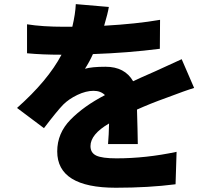

<svg xmlns="http://www.w3.org/2000/svg" viewBox="-20 -839 1040 919"><path d="M639.6 -149.4H497.1Q501 -194.3 502 -248Q413.1 -196.3 413.1 -139.6Q413.1 -107.4 440.9 -94.2Q468.8 -81.1 537.1 -81.1Q678.7 -81.1 825.2 -112.3L820.3 43Q691.4 59.6 534.2 59.6Q253.9 59.6 253.9 -114.3Q253.9 -201.2 317.4 -266.1Q380.9 -331.1 482.4 -383.8Q461.9 -404.3 427.7 -404.3Q391.6 -404.3 350.6 -384.8Q309.6 -365.2 282.2 -337.9Q252.9 -307.6 190.4 -225.6L61.5 -322.3Q209 -453.1 274.4 -577.1Q181.6 -577.1 109.4 -584V-722.7Q182.6 -710.9 287.1 -710.9H326.2Q340.8 -772.5 342.8 -819.3L501 -805.7Q496.1 -775.4 478.5 -715.8Q633.8 -724.6 746.1 -744.1L745.1 -605.5Q592.8 -585.9 424.8 -580.1Q408.2 -543 386.7 -509.8Q418.9 -519.5 485.4 -519.5Q577.1 -519.5 617.2 -450.2Q645.5 -463.9 723.6 -498Q752.9 -510.7 849.6 -555.7L909.2 -418Q872.1 -407.2 774.4 -370.1Q698.2 -342.8 635.7 -314.5Q636.7 -283.2 638.2 -222.2Q639.6 -161.1 639.6 -149.4Z"/></svg>

Font: Gen Shin Gothic Heavy
Style: Bold
Weight: 900
Designer: [Source Han Sans]
Ryoko NISHIZUKA  (kana & ideographs); Paul D. Hunt (Latin, Greek & Cyrillic); Wenlong ZHANG  (bopomofo
Version: Version 1.002.20150607